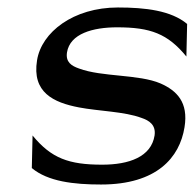

<svg xmlns="http://www.w3.org/2000/svg" viewBox="-20 -482 523 513"><path d="M79 -321C65 -235 123 -208 191 -195C243 -185 313 -184 358 -167C379 -160 397 -148 393 -120C384 -63 325 -42 253 -42C164 -42 117 -59 67 -120L65 -33C108 3 177 11 250 11C399 11 460 -61 473 -142C484 -209 452 -240 409 -259C351 -284 252 -276 191 -299C171 -306 155 -316 159 -342C167 -392 228 -409 293 -409C382 -409 428 -392 478 -331L480 -418C437 -454 368 -462 295 -462C176 -462 91 -396 79 -321Z"/></svg>

Font: Charger Sport
Style: DfObl
Weight: 400
Designer: Jasper
Foundry: Cannot Into Space Fonts
Version: Version 1.1